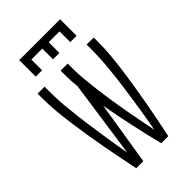

<svg xmlns="http://www.w3.org/2000/svg" viewBox="-279 -1053 1152 1152"><g transform="rotate(-45 297.0 -477.5)"><path d="M123 -815V-955H470V-815H416V-906H324V-815H270V-906H177V-815ZM161 0Q149 -58 137.5 -115.5Q126 -173 115.5 -231Q105 -289 95.5 -347Q86 -405 78 -463.5Q70 -522 64.5 -580.5Q59 -639 59 -698V-735H118V-698Q118 -623 125.5 -548.5Q133 -474 143 -400Q153 -326 164.5 -252Q176 -178 189 -104L260 -598Q257 -623 255.5 -648Q254 -673 254 -698V-735H314V-698Q314 -647 319 -595.5Q324 -544 330.5 -492.5Q337 -441 345 -390Q353 -339 362 -288.5Q371 -238 381 -187Q391 -136 401 -86Q415 -162 427 -238Q439 -314 449.5 -390.5Q460 -467 467.5 -544Q475 -621 475 -698V-735H535V-698Q535 -639 529.5 -580.5Q524 -522 516 -463.5Q508 -405 498.5 -347Q489 -289 478.5 -231Q468 -173 456.5 -115.5Q445 -58 433 0H373Q348 -101 326 -202Q304 -303 286 -405L221 0Z"/></g></svg>

Font: Iosevka QP Light
Style: Regular
Weight: 300
Designer: Belleve Invis
Foundry: Belleve Invis
Version: Version 20.0.0; ttfautohint (v1.8.4)